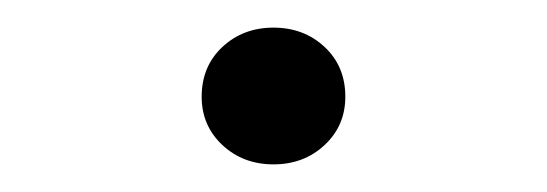

<svg xmlns="http://www.w3.org/2000/svg" viewBox="-20 -112 396 139"><path d="M178 7Q156 7 141 -7Q126 -21 126 -42Q126 -64 141 -78Q156 -92 178 -92Q200 -92 215 -78Q230 -64 230 -42Q230 -21 215 -7Q200 7 178 7Z"/></svg>

Font: Hahmlet ExtraLight
Style: Regular
Weight: 250
Designer: Minjoo Ham & Mark Frömberg
Foundry: hypertype
Version: Version 1.002